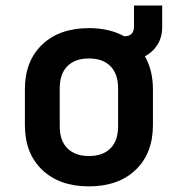

<svg xmlns="http://www.w3.org/2000/svg" viewBox="-20 -660 639 689"><path d="M299.3 8.8Q193.4 8.8 131.3 -50.5Q69.3 -109.9 69.3 -210.9V-338.9Q69.3 -440.9 131.3 -500Q193.4 -559.1 299.3 -559.1Q372.1 -559.1 425.8 -529.8Q460.9 -529.8 460.9 -564.9V-640.1H562V-563Q562 -526.9 545.4 -500Q528.8 -473.1 500 -458Q528.8 -408.2 528.8 -338.9V-210.9Q528.8 -109.9 466.8 -50.5Q404.8 8.8 299.3 8.8ZM299.3 -100.1Q348.6 -100.1 376.2 -127.4Q403.8 -154.8 403.8 -207V-342.8Q403.8 -394.5 376.5 -422.4Q349.1 -450.2 299.3 -450.2Q249.5 -450.2 221.9 -422.6Q194.3 -395 194.3 -342.8V-207Q194.3 -155.3 221.9 -127.7Q249.5 -100.1 299.3 -100.1Z"/></svg>

Font: UDEV Gothic 35
Style: Bold
Weight: 700
Version: v2.1.0; ttfautohint (v1.8.4.7-5d5b-dirty) -l 6 -r 45 -G 200 